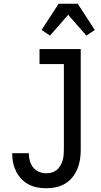

<svg xmlns="http://www.w3.org/2000/svg" viewBox="-20 -997 540 1025"><path d="M227 8Q203 8 178.5 3.5Q154 -1 132.5 -12.5Q111 -24 94 -42Q77 -60 66 -82Q55 -104 50 -128Q45 -152 45 -176V-179H134V-177Q134 -157 139.5 -137.5Q145 -118 157.5 -102.5Q170 -87 189 -79.5Q208 -72 227 -72Q242 -72 256.5 -76Q271 -80 282.5 -89.5Q294 -99 301.5 -111.5Q309 -124 313.5 -138Q318 -152 319.5 -167Q321 -182 321 -196V-655H191V-735H411V-196Q411 -170 407 -144.5Q403 -119 393 -95Q383 -71 366.5 -50.5Q350 -30 327.5 -16.5Q305 -3 279 2.5Q253 8 227 8ZM247 -807 202 -837 293 -977H395L486 -837L441 -807L344 -918Z"/></svg>

Font: Iosevka Term Medium
Style: Regular
Weight: 500
Monospace: yes
Designer: Belleve Invis
Foundry: Belleve Invis
Version: Version 26.3.1